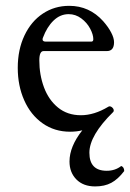

<svg xmlns="http://www.w3.org/2000/svg" viewBox="-20 -445 450 665"><path d="M410.2 147.5Q388.7 175.8 365.5 188.2Q342.3 200.7 309.6 200.7Q268.6 200.7 244.6 176.5Q220.7 152.3 220.7 114.3Q220.7 62.5 265.1 6.3Q245.6 11.2 222.7 11.2Q168.9 11.2 127.7 -17.8Q86.4 -46.9 64 -97.4Q41.5 -147.9 41.5 -210Q41.5 -272.9 64.7 -322Q87.9 -371.1 128.4 -397.9Q168.9 -424.8 219.7 -424.8Q289.6 -424.8 337.4 -371.6Q355 -351.6 365 -332.5Q375 -313.5 375 -298.8Q375 -268.1 350.1 -268.1H130.9Q116.2 -268.1 116.2 -235.8Q116.2 -186 132.3 -142.6Q148.4 -99.1 180.9 -72.5Q213.4 -45.9 260.3 -45.9Q306.2 -45.9 355 -75.2Q357.4 -76.7 359.4 -76.7Q364.7 -76.7 369.4 -72Q374 -67.4 374 -62Q374 -59.1 372.1 -57.1Q289.6 23.9 289.6 84Q289.6 146.5 349.6 146.5Q378.9 146.5 399.9 129.9Q410.2 133.8 410.2 147.5ZM127.4 -308.6Q127.4 -300.8 139.2 -300.8H295.9Q303.2 -300.8 303.2 -309.1Q303.2 -325.2 292.2 -345.9Q281.2 -366.7 261.5 -381.3Q241.7 -396 217.8 -396Q188.5 -396 165.5 -373.8Q142.6 -351.6 128.9 -314.9Q127.4 -311.5 127.4 -308.6Z"/></svg>

Font: JuniusX
Style: Regular
Weight: 400
Designer: Peter S. Baker
Foundry: Briery Creek Software
Version: Version 1.004